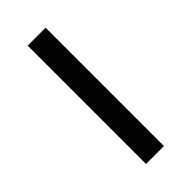

<svg xmlns="http://www.w3.org/2000/svg" viewBox="-180 -574 614 614"><g transform="rotate(-45 126.5 -267.5)"><path d="M167 0H85.9V-535.2H167Z"/></g></svg>

Font: Open Sans Y to K
Style: Regular
Weight: 400
Version: Version 1.10